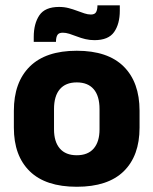

<svg xmlns="http://www.w3.org/2000/svg" viewBox="-20 -700 586 734"><path d="M273.5 14Q154.5 14 93.8 -45.2Q33 -104.5 33 -212V-276.5Q33 -385.5 94 -445.8Q155 -506 273.5 -506Q392 -506 452.8 -445.8Q513.5 -385.5 513.5 -276.5V-212Q513.5 -104.5 453 -45.2Q392.5 14 273.5 14ZM273.5 -106.5Q316 -106.5 338.2 -132.2Q360.5 -158 360.5 -205.5V-283Q360.5 -333 338.2 -359Q316 -385 273.5 -385Q231 -385 208.8 -359Q186.5 -333 186.5 -283V-205.5Q186.5 -158 208.8 -132.2Q231 -106.5 273.5 -106.5ZM341 -546.5Q323 -546.5 306.2 -550.5Q289.5 -554.5 274.2 -560.5Q259 -566.5 245.2 -570.8Q231.5 -575 220 -575Q205.5 -575 200 -567Q194.5 -559 194 -542.5V-540H109V-559Q109 -609.5 130.5 -641.5Q152 -673.5 206 -673.5Q225.5 -673.5 242.5 -669Q259.5 -664.5 274.5 -658.8Q289.5 -653 302.8 -648.8Q316 -644.5 327.5 -644.5Q341.5 -644.5 346.8 -652.8Q352 -661 352.5 -677V-679.5H438V-659Q438 -608.5 416.2 -577.5Q394.5 -546.5 341 -546.5Z"/></svg>

Font: Anek Malayalam
Style: Bold
Weight: 700
Version: Version 1.003